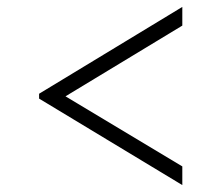

<svg xmlns="http://www.w3.org/2000/svg" viewBox="-20 -588 640 555"><path d="M137 -290 93 -303V-317L507 -568V-514ZM507 -53 93 -303V-317L137 -329L507 -107Z"/></svg>

Font: BioRhyme ExtraBold Light
Style: Regular
Weight: 300
Version: Version 1.600;gftools[0.9.33]